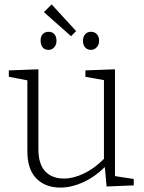

<svg xmlns="http://www.w3.org/2000/svg" viewBox="-20 -842 654 870"><path d="M501 -44 586 -31V-2L463 3L455 -85Q408 -39 355.5 -15.5Q303 8 254 8Q185 8 144.5 -33.5Q104 -75 104 -156V-478L20 -494V-523L154 -528V-166Q154 -99 184.5 -66Q215 -33 270 -33Q312 -33 359.5 -55.5Q407 -78 451 -122V-479L367 -494V-523L501 -528ZM325 -701 302 -678 179 -787 214 -822ZM164 -659Q164 -677 174 -687.5Q184 -698 200 -698Q217 -698 226.5 -687Q236 -676 236 -657Q236 -639 225.5 -627.5Q215 -616 200 -616Q182 -616 173 -627.5Q164 -639 164 -659ZM356 -657Q356 -676 366 -687Q376 -698 392 -698Q409 -698 419 -687Q429 -676 429 -657Q429 -639 418 -627.5Q407 -616 392 -616Q376 -616 366 -627Q356 -638 356 -657Z"/></svg>

Font: Bitter Pro Light
Style: Regular
Weight: 300
Designer: Sol Matas, and Bitter project Authors
Foundry: Sol Matas
Version: Version 1.010